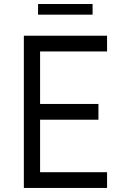

<svg xmlns="http://www.w3.org/2000/svg" viewBox="-20 -926 622 946"><path d="M436.2 -906.2V-853.8H167.5V-906.2ZM507.5 -672.5H177.5V-413.8H465V-336.2H177.5V-77.5H507.5V0H97.5V-750H507.5Z"/></svg>

Font: Now Alt
Style: Regular
Weight: 400
Designer: Alfredo Marco Pradil
Foundry: Alfredo Marco Pradil
Version: Version 1.002;PS 001.002;hotconv 1.0.88;makeotf.lib2.5.64775